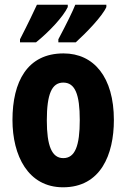

<svg xmlns="http://www.w3.org/2000/svg" viewBox="-20 -786 538 816"><path d="M432 -756V-766H300C290 -740 263 -685 228 -619V-606H302C346 -646 415 -717 432 -756ZM268 -756V-766H137C125 -740 100 -687 65 -619V-606H133C188 -650 249 -715 268 -756ZM464 -276C464 -458 379 -559 250 -559C96 -559 33 -439 33 -276C33 -125 99 10 248 10C408 10 464 -129 464 -276ZM179 -274C179 -386 200 -435 249 -435C299 -435 319 -385 319 -276C319 -166 299 -114 249 -114C200 -114 179 -167 179 -274Z"/></svg>

Font: Noto Sans Gujarati UI ExtraCondensed ExtraBold
Style: Regular
Weight: 800
Width: 2
Designer: Jelle Bosma - Monotype Design Team, Universal Thirst
Foundry: Monotype Imaging Inc.
Version: Version 2.106